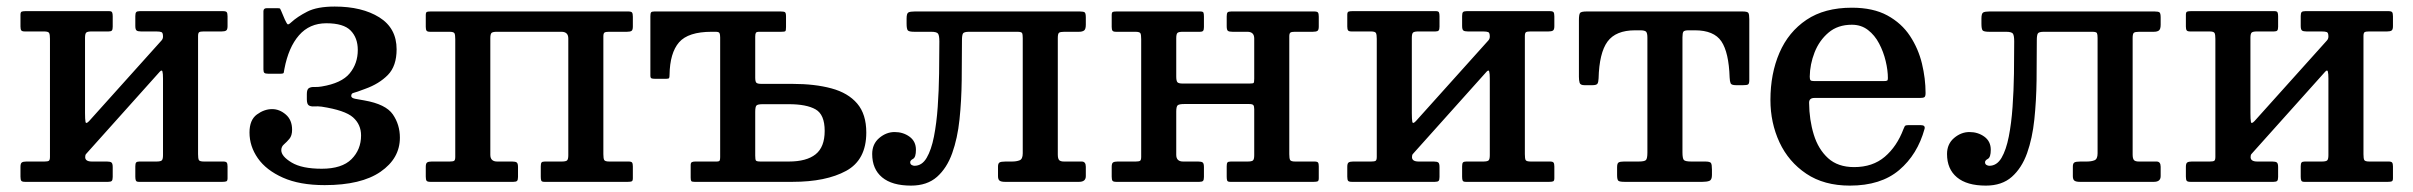

<svg xmlns="http://www.w3.org/2000/svg" viewBox="-20 -555 7366 586"><path d="M584.5 -84.5Q584.5 -71.5 586.8 -66.8Q589 -62 602.5 -62H661.5Q669.5 -62 672 -58.8Q674.5 -55.5 674.5 -47V-11Q674.5 -3 670.8 -1.5Q667 0 659 0H404Q396.5 0 394.8 -3.8Q393 -7.5 393 -15.5V-47.5Q393 -56 395.5 -59Q398 -62 405.5 -62H457.5Q469.5 -62 473.5 -65.2Q477.5 -68.5 477.5 -81.5V-315.5Q477.5 -330.5 475.8 -336.8Q474 -343 467.5 -336L248 -91Q245 -87.5 242.5 -84.8Q240 -82 240 -75.5Q240 -62 260.5 -62H306.5Q316.5 -62 320.2 -59Q324 -56 324 -45V-15Q324 -6 321.2 -3Q318.5 0 310 0H56.5Q47.5 0 45 -3.2Q42.5 -6.5 42.5 -16V-46Q42.5 -56.5 46.8 -59.2Q51 -62 60.5 -62H115.5Q125.5 -62 129 -64.2Q132.5 -66.5 132.5 -76V-436.5Q132.5 -449.5 130 -454.2Q127.5 -459 114.5 -459H55.5Q47.5 -459 45 -462.2Q42.5 -465.5 42.5 -474V-510Q42.5 -518 46.2 -519.5Q50 -521 58 -521H313Q320.5 -521 322.2 -517.2Q324 -513.5 324 -505.5V-473.5Q324 -465 321.5 -462Q319 -459 311.5 -459H259.5Q247.5 -459 243.5 -455.8Q239.5 -452.5 239.5 -439.5V-210Q239.5 -190.5 241 -183Q242.5 -175.5 252 -185.5L473 -431.5Q477.5 -436.5 477.5 -443.5Q477.5 -455 472.8 -457Q468 -459 456.5 -459H410.5Q400.5 -459 396.8 -462Q393 -465 393 -476V-506Q393 -515 395.8 -518Q398.5 -521 407 -521H660.5Q669.5 -521 672 -517.8Q674.5 -514.5 674.5 -505V-475Q674.5 -464.5 670.2 -461.8Q666 -459 656.5 -459H601.5Q591.5 -459 588 -456.8Q584.5 -454.5 584.5 -445Z M741.5 -150.5Q741.5 -189 764 -205.5Q786.5 -222 810.5 -222Q833 -222 852.2 -205.5Q871.5 -189 871.5 -159Q871.5 -141 863.2 -131.2Q855 -121.5 846.8 -114.5Q838.5 -107.5 838.5 -96.5Q838.5 -78 870 -59Q901.5 -40 962 -40Q1023.5 -40 1052.8 -69.2Q1082 -98.5 1082 -141.5Q1082 -175 1057.5 -196.8Q1033 -218.5 961.5 -229.5Q950 -231 939.5 -230.2Q929 -229.5 922.8 -233.2Q916.5 -237 916.5 -252V-268Q916.5 -282.5 923 -286.2Q929.5 -290 939.8 -289.5Q950 -289 961.5 -291Q1022.5 -301 1047.2 -331Q1072 -361 1072 -402.5Q1072 -439.5 1050.2 -461.8Q1028.5 -484 976 -484Q924.5 -484 892.5 -447.2Q860.5 -410.5 848 -344.5Q846.5 -336.5 846 -333.2Q845.5 -330 836 -330H798.5Q790 -330 787 -332.5Q784 -335 784 -343V-520.5Q784 -530 794 -530H828Q834.5 -530 835.2 -528Q836 -526 838.5 -521L849.5 -495Q855.5 -482 858.2 -480.8Q861 -479.5 869 -487Q887.5 -504 917.8 -519.5Q948 -535 1001.5 -535Q1085 -535 1137.8 -502Q1190.5 -469 1190.5 -404.5Q1190.5 -353.5 1163.8 -326.2Q1137 -299 1095 -284Q1066 -273 1059 -271.5Q1052 -270 1052 -262Q1052 -256 1063.8 -253.5Q1075.5 -251 1092 -248.5Q1157.5 -237 1179 -205.8Q1200.5 -174.5 1200.5 -135Q1200.5 -71.5 1141.5 -30.8Q1082.5 10 971 10Q894.5 10 843.5 -12.8Q792.5 -35.5 767 -72Q741.5 -108.5 741.5 -150.5Z M1476.5 -82.5Q1476.5 -62 1497.5 -62H1543.5Q1553.5 -62 1557.2 -59Q1561 -56 1561 -45V-15Q1561 -6 1558.2 -3Q1555.5 0 1547 0H1293.5Q1284.5 0 1282 -3.2Q1279.5 -6.5 1279.5 -16V-46Q1279.5 -56.5 1283.8 -59.2Q1288 -62 1297.5 -62H1352.5Q1362.5 -62 1366 -64.2Q1369.5 -66.5 1369.5 -76V-435.5Q1369.5 -448.5 1367.2 -453.2Q1365 -458 1351.5 -458H1292.5Q1284.5 -458 1282 -461.2Q1279.5 -464.5 1279.5 -473V-509Q1279.5 -517.5 1283.2 -518.8Q1287 -520 1295 -520H1897.5Q1906.5 -520 1909 -516.8Q1911.5 -513.5 1911.5 -504V-474Q1911.5 -463.5 1907.5 -460.8Q1903.5 -458 1893.5 -458H1838.5Q1829 -458 1825.2 -455.8Q1821.5 -453.5 1821.5 -444V-84.5Q1821.5 -71.5 1824 -66.8Q1826.5 -62 1839.5 -62H1898.5Q1907 -62 1909.2 -58.8Q1911.5 -55.5 1911.5 -47V-11Q1911.5 -3 1908 -1.5Q1904.5 0 1896 0H1641.5Q1633.5 0 1632 -3.8Q1630.5 -7.5 1630.5 -15.5V-47.5Q1630.5 -56 1632.8 -59Q1635 -62 1643 -62H1694.5Q1706.5 -62 1710.5 -65.2Q1714.5 -68.5 1714.5 -81.5V-437.5Q1714.5 -458 1693.5 -458H1496.5Q1484.5 -458 1480.5 -454.8Q1476.5 -451.5 1476.5 -438.5Z M2099.5 0Q2091.5 0 2089.8 -2.5Q2088 -5 2088 -13V-51Q2088 -58.5 2091.8 -60.2Q2095.5 -62 2102 -62H2167Q2175 -62 2176.5 -65Q2178 -68 2178 -75.5V-440.5Q2178 -450 2176 -454Q2174 -458 2164 -458H2152Q2080.5 -458 2052.5 -425.8Q2024.5 -393.5 2023.5 -326.5Q2023.5 -319.5 2022.2 -317Q2021 -314.5 2013.5 -314.5H1979Q1971.5 -314.5 1968.2 -316Q1965 -317.5 1965 -324.5V-505.5Q1965 -514 1967 -517Q1969 -520 1977 -520H2362Q2372 -520 2375.5 -518Q2379 -516 2379 -505V-472.5Q2379 -462 2377 -460Q2375 -458 2364.5 -458H2297.5Q2289 -458 2287 -454.8Q2285 -451.5 2285 -443V-318Q2285 -306 2288.5 -302.5Q2292 -299 2304.5 -299H2399Q2467 -299 2517.8 -285.2Q2568.5 -271.5 2596.2 -239Q2624 -206.5 2624 -150.5Q2624 -67 2562.5 -33.5Q2501 0 2399 0ZM2387.5 -62Q2441.5 -62 2469.2 -84Q2497 -106 2497 -155.5Q2497 -205.5 2469.2 -221.2Q2441.5 -237 2387.5 -237H2308Q2293 -237 2289 -233.2Q2285 -229.5 2285 -213.5V-80Q2285 -68 2287.2 -65Q2289.5 -62 2301.5 -62Z M2642 -85Q2642 -115.5 2663.5 -133.8Q2685 -152 2710.5 -152Q2736.5 -152 2756 -137.8Q2775.5 -123.5 2775.5 -98Q2775.5 -75 2766.8 -70.2Q2758 -65.5 2758 -60Q2758 -54 2762.5 -51.5Q2767 -49 2771 -49Q2794 -49 2808.2 -73.2Q2822.5 -97.5 2830.5 -138.2Q2838.5 -179 2842 -228.8Q2845.5 -278.5 2846.2 -330.5Q2847 -382.5 2847 -428.5Q2847 -446 2843.2 -452Q2839.5 -458 2822 -458H2770.5Q2754.5 -458 2750.8 -462.2Q2747 -466.5 2747 -483V-498.5Q2747 -514 2752.5 -517Q2758 -520 2772 -520H3275.5Q3287.5 -520 3290.8 -517Q3294 -514 3294 -501.5V-479.5Q3294 -466 3288.8 -462Q3283.5 -458 3273 -458H3228.5Q3216 -458 3212.2 -455Q3208.5 -452 3208.5 -439V-83.5Q3208.5 -71 3212.5 -66.5Q3216.5 -62 3227.5 -62H3281.5Q3294 -62 3294 -46V-17.5Q3294 0 3273.5 0H3047Q3036 0 3031 -3.5Q3026 -7 3026 -17.5V-46.5Q3026 -56 3030.5 -59Q3035 -62 3049.5 -62H3068.5Q3082.5 -62 3092 -65.8Q3101.5 -69.5 3101.5 -87V-439Q3101.5 -450 3099.5 -454Q3097.5 -458 3085 -458H2938Q2922.5 -458 2919.2 -453Q2916 -448 2916 -432Q2916 -372.5 2915.2 -310.2Q2914.5 -248 2908.5 -190.5Q2902.5 -133 2886.2 -87.5Q2870 -42 2839.8 -15.2Q2809.5 11.5 2760.5 11.5Q2702.5 11.5 2672.2 -13.8Q2642 -39 2642 -85Z M3915 -84.5Q3915 -71.5 3917.5 -66.8Q3920 -62 3933 -62H3992Q4000.5 -62 4002.8 -58.8Q4005 -55.5 4005 -47V-11Q4005 -3 4001.5 -1.5Q3998 0 3989.5 0H3735Q3727 0 3725.5 -3.8Q3724 -7.5 3724 -15.5V-47.5Q3724 -56 3726.2 -59Q3728.5 -62 3736.5 -62H3788Q3800 -62 3804 -65.2Q3808 -68.5 3808 -81.5V-222Q3808 -231 3805.2 -234.2Q3802.5 -237.5 3792.5 -237.5H3594.5Q3579.5 -237.5 3574.8 -234Q3570 -230.5 3570 -214.5V-82.5Q3570 -62 3591 -62H3637Q3647 -62 3650.8 -59Q3654.5 -56 3654.5 -45V-15Q3654.5 -6 3651.8 -3Q3649 0 3640.5 0H3387Q3378 0 3375.5 -3.2Q3373 -6.5 3373 -16V-46Q3373 -56.5 3377.2 -59.2Q3381.5 -62 3391 -62H3446Q3456 -62 3459.5 -64.2Q3463 -66.5 3463 -76V-435.5Q3463 -448.5 3460.8 -453.2Q3458.5 -458 3445 -458H3386Q3378 -458 3375.5 -461.2Q3373 -464.5 3373 -473V-509Q3373 -517.5 3376.8 -518.8Q3380.5 -520 3388.5 -520H3643.5Q3651.5 -520 3653 -516.5Q3654.5 -513 3654.5 -504.5V-472.5Q3654.5 -464.5 3652.2 -461.2Q3650 -458 3642 -458H3590Q3578 -458 3574 -454.8Q3570 -451.5 3570 -438.5V-321.5Q3570 -309 3573.2 -304.5Q3576.5 -300 3590 -300H3793Q3804.5 -300 3806.2 -302Q3808 -304 3808 -315V-437.5Q3808 -458 3787 -458H3741.5Q3731 -458 3727.5 -461Q3724 -464 3724 -475V-505Q3724 -514 3726.5 -517Q3729 -520 3738 -520H3991Q4000 -520 4002.5 -516.8Q4005 -513.5 4005 -504V-474Q4005 -463.5 4001 -460.8Q3997 -458 3987 -458H3932Q3922.5 -458 3918.8 -455.8Q3915 -453.5 3915 -444Z M4634 -84.5Q4634 -71.5 4636.2 -66.8Q4638.5 -62 4652 -62H4711Q4719 -62 4721.5 -58.8Q4724 -55.5 4724 -47V-11Q4724 -3 4720.2 -1.5Q4716.5 0 4708.5 0H4453.5Q4446 0 4444.2 -3.8Q4442.5 -7.5 4442.5 -15.5V-47.5Q4442.5 -56 4445 -59Q4447.5 -62 4455 -62H4507Q4519 -62 4523 -65.2Q4527 -68.5 4527 -81.5V-315.5Q4527 -330.5 4525.2 -336.8Q4523.5 -343 4517 -336L4297.5 -91Q4294.5 -87.5 4292 -84.8Q4289.5 -82 4289.5 -75.5Q4289.5 -62 4310 -62H4356Q4366 -62 4369.8 -59Q4373.5 -56 4373.5 -45V-15Q4373.5 -6 4370.8 -3Q4368 0 4359.5 0H4106Q4097 0 4094.5 -3.2Q4092 -6.5 4092 -16V-46Q4092 -56.5 4096.2 -59.2Q4100.5 -62 4110 -62H4165Q4175 -62 4178.5 -64.2Q4182 -66.5 4182 -76V-436.5Q4182 -449.5 4179.5 -454.2Q4177 -459 4164 -459H4105Q4097 -459 4094.5 -462.2Q4092 -465.5 4092 -474V-510Q4092 -518 4095.8 -519.5Q4099.5 -521 4107.5 -521H4362.5Q4370 -521 4371.8 -517.2Q4373.5 -513.5 4373.5 -505.5V-473.5Q4373.5 -465 4371 -462Q4368.5 -459 4361 -459H4309Q4297 -459 4293 -455.8Q4289 -452.5 4289 -439.5V-210Q4289 -190.5 4290.5 -183Q4292 -175.5 4301.5 -185.5L4522.5 -431.5Q4527 -436.5 4527 -443.5Q4527 -455 4522.2 -457Q4517.5 -459 4506 -459H4460Q4450 -459 4446.2 -462Q4442.5 -465 4442.5 -476V-506Q4442.5 -515 4445.2 -518Q4448 -521 4456.5 -521H4710Q4719 -521 4721.5 -517.8Q4724 -514.5 4724 -505V-475Q4724 -464.5 4719.8 -461.8Q4715.5 -459 4706 -459H4651Q4641 -459 4637.5 -456.8Q4634 -454.5 4634 -445Z M4915.5 -20.5V-44.5Q4915.5 -56.5 4920.2 -59.2Q4925 -62 4936.5 -62H4981Q4999 -62 5003.5 -66.5Q5008 -71 5008 -89.5V-440Q5008 -454 5004 -458.2Q5000 -462.5 4986 -462.5H4970.5Q4911.5 -462.5 4886.2 -428Q4861 -393.5 4859 -315.5Q4858.5 -304 4855.5 -299.5Q4852.5 -295 4840 -295H4816Q4803.5 -295 4801.2 -302.2Q4799 -309.5 4799 -320.5V-493.5Q4799 -511 4802.5 -515.5Q4806 -520 4823 -520H5298Q5313 -520 5316 -515.8Q5319 -511.5 5319 -496.5V-310.5Q5319 -299.5 5315.2 -297.2Q5311.5 -295 5300 -295H5278.5Q5264.5 -295 5262 -300.8Q5259.5 -306.5 5259 -318.5Q5256.5 -395 5233.8 -428.8Q5211 -462.5 5153 -462.5H5134Q5121 -462.5 5118 -458.5Q5115 -454.5 5115 -441V-90.5Q5115 -71.5 5119.2 -66.8Q5123.5 -62 5142 -62H5184Q5199 -62 5202 -57.5Q5205 -53 5205 -37.5V-21Q5205 -6 5197.2 -3Q5189.5 0 5176 0H4938.5Q4923.5 0 4919.5 -3.2Q4915.5 -6.5 4915.5 -20.5Z M5383.5 -250Q5383.5 -330 5411 -393.8Q5438.5 -457.5 5493.5 -494.5Q5548.5 -531.5 5632 -531.5Q5697 -531.5 5740.5 -507.8Q5784 -484 5809.5 -445.2Q5835 -406.5 5846 -360.8Q5857 -315 5857 -271Q5857 -261 5853.5 -258.5Q5850 -256 5839 -256H5517.5Q5501.5 -256 5501.5 -241.5Q5502 -189 5515.8 -144.2Q5529.5 -99.5 5559.5 -72.2Q5589.5 -45 5639 -45Q5695.5 -45 5732.5 -76.5Q5769.5 -108 5789.5 -161Q5791.5 -166.5 5793.5 -169.8Q5795.5 -173 5803.5 -173H5843Q5856.5 -173 5854 -162Q5832.5 -83.5 5776.5 -36Q5720.5 11.5 5626 11.5Q5547 11.5 5493 -24.8Q5439 -61 5411.2 -120.5Q5383.5 -180 5383.5 -250ZM5517.5 -307.5H5728Q5737.5 -307.5 5739.8 -309Q5742 -310.5 5742 -316.5Q5742 -340.5 5735.2 -368.8Q5728.5 -397 5715.2 -422.2Q5702 -447.5 5681.2 -463.5Q5660.5 -479.5 5632 -479.5Q5589 -479.5 5560.8 -455.5Q5532.5 -431.5 5518.2 -395Q5504 -358.5 5503.5 -321Q5503.5 -313 5505.8 -310.2Q5508 -307.5 5517.5 -307.5Z M5922.5 -85Q5922.5 -115.5 5944 -133.8Q5965.5 -152 5991 -152Q6017 -152 6036.5 -137.8Q6056 -123.5 6056 -98Q6056 -75 6047.2 -70.2Q6038.5 -65.5 6038.5 -60Q6038.5 -54 6043 -51.5Q6047.5 -49 6051.5 -49Q6074.5 -49 6088.8 -73.2Q6103 -97.5 6111 -138.2Q6119 -179 6122.5 -228.8Q6126 -278.5 6126.8 -330.5Q6127.5 -382.5 6127.5 -428.5Q6127.5 -446 6123.8 -452Q6120 -458 6102.5 -458H6051Q6035 -458 6031.2 -462.2Q6027.5 -466.5 6027.5 -483V-498.5Q6027.5 -514 6033 -517Q6038.5 -520 6052.5 -520H6556Q6568 -520 6571.2 -517Q6574.5 -514 6574.5 -501.5V-479.5Q6574.5 -466 6569.2 -462Q6564 -458 6553.5 -458H6509Q6496.5 -458 6492.8 -455Q6489 -452 6489 -439V-83.5Q6489 -71 6493 -66.5Q6497 -62 6508 -62H6562Q6574.5 -62 6574.5 -46V-17.5Q6574.5 0 6554 0H6327.5Q6316.5 0 6311.5 -3.5Q6306.5 -7 6306.5 -17.5V-46.5Q6306.5 -56 6311 -59Q6315.5 -62 6330 -62H6349Q6363 -62 6372.5 -65.8Q6382 -69.5 6382 -87V-439Q6382 -450 6380 -454Q6378 -458 6365.5 -458H6218.5Q6203 -458 6199.8 -453Q6196.5 -448 6196.5 -432Q6196.5 -372.5 6195.8 -310.2Q6195 -248 6189 -190.5Q6183 -133 6166.8 -87.5Q6150.5 -42 6120.2 -15.2Q6090 11.5 6041 11.5Q5983 11.5 5952.8 -13.8Q5922.5 -39 5922.5 -85Z M7193.5 -84.5Q7193.5 -71.5 7195.8 -66.8Q7198 -62 7211.5 -62H7270.5Q7278.5 -62 7281 -58.8Q7283.5 -55.5 7283.5 -47V-11Q7283.5 -3 7279.8 -1.5Q7276 0 7268 0H7013Q7005.5 0 7003.8 -3.8Q7002 -7.5 7002 -15.5V-47.5Q7002 -56 7004.5 -59Q7007 -62 7014.5 -62H7066.5Q7078.5 -62 7082.5 -65.2Q7086.5 -68.5 7086.5 -81.5V-315.5Q7086.5 -330.5 7084.8 -336.8Q7083 -343 7076.5 -336L6857 -91Q6854 -87.5 6851.5 -84.8Q6849 -82 6849 -75.5Q6849 -62 6869.5 -62H6915.5Q6925.5 -62 6929.2 -59Q6933 -56 6933 -45V-15Q6933 -6 6930.2 -3Q6927.5 0 6919 0H6665.5Q6656.5 0 6654 -3.2Q6651.5 -6.5 6651.5 -16V-46Q6651.5 -56.5 6655.8 -59.2Q6660 -62 6669.5 -62H6724.5Q6734.5 -62 6738 -64.2Q6741.5 -66.5 6741.5 -76V-436.5Q6741.5 -449.5 6739 -454.2Q6736.5 -459 6723.5 -459H6664.5Q6656.5 -459 6654 -462.2Q6651.5 -465.5 6651.5 -474V-510Q6651.5 -518 6655.2 -519.5Q6659 -521 6667 -521H6922Q6929.5 -521 6931.2 -517.2Q6933 -513.5 6933 -505.5V-473.5Q6933 -465 6930.5 -462Q6928 -459 6920.5 -459H6868.5Q6856.5 -459 6852.5 -455.8Q6848.5 -452.5 6848.5 -439.5V-210Q6848.5 -190.5 6850 -183Q6851.5 -175.5 6861 -185.5L7082 -431.5Q7086.5 -436.5 7086.5 -443.5Q7086.5 -455 7081.8 -457Q7077 -459 7065.5 -459H7019.5Q7009.5 -459 7005.8 -462Q7002 -465 7002 -476V-506Q7002 -515 7004.8 -518Q7007.5 -521 7016 -521H7269.5Q7278.5 -521 7281 -517.8Q7283.5 -514.5 7283.5 -505V-475Q7283.5 -464.5 7279.2 -461.8Q7275 -459 7265.5 -459H7210.5Q7200.5 -459 7197 -456.8Q7193.5 -454.5 7193.5 -445Z"/></svg>

Font: Besley* Medium
Style: Regular
Weight: 500
Designer: Owen Earl
Foundry: indestructible type*
Version: Version 3.000; ttfautohint (v1.8.3)